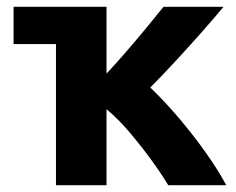

<svg xmlns="http://www.w3.org/2000/svg" viewBox="-20 -546 697 566"><path d="M145 0V-416H20V-526H294V-329Q324 -361 355 -397Q386 -433 414 -467Q442 -501 462 -526H639Q610 -491 570.5 -446.5Q531 -402 492 -360Q453 -318 423 -288Q464 -249 506.5 -199Q549 -149 586 -97Q623 -45 647 0H476Q455 -35 425 -76Q395 -117 361.5 -156.5Q328 -196 294 -224V0Z"/></svg>

Font: Ubuntu Sans ExtraBold
Style: Regular
Weight: 800
Designer: Dalton Maag Ltd
Foundry: Dalton Maag Ltd
Version: Version 1.006; ttfautohint (v1.8.4.7-5d5b)